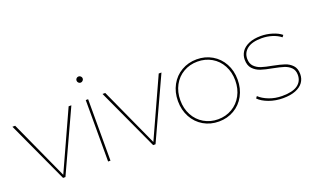

<svg xmlns="http://www.w3.org/2000/svg" viewBox="-78 -1114 2480 1518"><g transform="rotate(-20 1162.0 -354.5)"><path d="M6 -517H29L258 -14H250L479 -517H502L264 0H244Z M623 -517H643V0H623ZM633 -660Q622 -660 614.5 -668Q607 -676 607 -686Q607 -697 614.5 -704.5Q622 -712 633 -712Q643 -712 651 -704.5Q659 -697 659 -686Q659 -676 651 -668Q643 -660 633 -660Z M764 -517H787L1016 -14H1008L1237 -517H1260L1022 0H1002Z M1556 3Q1485 3 1427.5 -30.5Q1370 -64 1337.5 -124Q1305 -184 1305 -259Q1305 -334 1337.5 -393.5Q1370 -453 1427.5 -486.5Q1485 -520 1556 -520Q1627 -520 1684.5 -486.5Q1742 -453 1774.5 -393.5Q1807 -334 1807 -259Q1807 -184 1774.5 -124Q1742 -64 1684.5 -30.5Q1627 3 1556 3ZM1556 -16Q1621 -16 1674 -47Q1727 -78 1757 -133.5Q1787 -189 1787 -259Q1787 -329 1757 -384.5Q1727 -440 1674 -470.5Q1621 -501 1556 -501Q1491 -501 1438 -470.5Q1385 -440 1355 -384.5Q1325 -329 1325 -259Q1325 -189 1355 -133.5Q1385 -78 1438 -47Q1491 -16 1556 -16Z M2095 3Q2033 3 1978 -17Q1923 -37 1893 -68L1905 -84Q1935 -55 1985.5 -35.5Q2036 -16 2095 -16Q2183 -16 2225 -46.5Q2267 -77 2267 -131Q2267 -170 2244.5 -192.5Q2222 -215 2189.5 -225.5Q2157 -236 2100 -247Q2039 -258 2001.5 -270.5Q1964 -283 1938.5 -310.5Q1913 -338 1913 -387Q1913 -423 1932.5 -453Q1952 -483 1993.5 -501.5Q2035 -520 2096 -520Q2144 -520 2191 -505.5Q2238 -491 2267 -467L2255 -451Q2225 -475 2183 -488Q2141 -501 2096 -501Q2015 -501 1974.5 -469.5Q1934 -438 1934 -387Q1934 -346 1957 -322.5Q1980 -299 2014 -288Q2048 -277 2104 -267Q2165 -255 2201 -243Q2237 -231 2262 -204.5Q2287 -178 2287 -131Q2287 -91 2265.5 -61Q2244 -31 2201 -14Q2158 3 2095 3Z"/></g></svg>

Font: Montserrat
Style: Regular
Weight: 400
Designer: Julieta Ulanovsky
Foundry: Julieta Ulanovsky
Version: Version 8.000